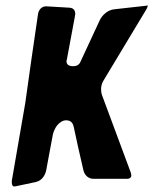

<svg xmlns="http://www.w3.org/2000/svg" viewBox="-20 -683 558 699"><path d="M109 -20C129 -24 143 -40 148 -62C156 -107 165 -152 173 -196C177 -209 184 -226 199 -237L198 -236C205 -242 212 -245 221 -245C236 -245 245 -237 248 -222V-223C259 -170 271 -118 283 -66C287 -45 302 -32 320 -32H444C452 -32 458 -37 458 -44C458 -47 457 -52 456 -55L352 -335C349 -342 348 -351 348 -358C348 -369 351 -381 357 -390L514 -651C516 -655 518 -660 518 -663C518 -663 517 -663 516 -663L511 -662C472 -658 432 -653 394 -649C373 -646 353 -630 343 -609C319 -558 295 -506 271 -454C266 -446 258 -442 247 -442C230 -442 222 -448 222 -461L223 -465V-464C233 -517 243 -571 253 -625C253 -626 253 -626 253 -627L254 -631C254 -645 248 -654 233 -655L148 -660C132 -660 120 -648 118 -629C102 -522 87 -415 72 -308L23 -25C23 -23 23 -21 23 -18C23 -10 26 -5 31 -4C32 -4 36 -5 38 -5Z"/></svg>

Font: Bangerz
Style: Regular
Weight: 400
Designer: vernon adams
Foundry: Vernon Adams
Version: Version 2.10;December 28, 2023;FontCreator 13.0.0.2683 64-bi